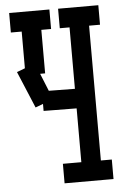

<svg xmlns="http://www.w3.org/2000/svg" viewBox="-56 -840 561 880"><g transform="rotate(-5 225.0 -400.0)"><path d="M379.9 -35.2H290V-765.1H379.9ZM430.2 -89.8V0H205.1V-89.8ZM430.2 -799.8V-710H245.1V-799.8ZM336.9 -426.8V-336.9L138.2 -338.9V-429.2ZM186 -389.2 103 -357.9 32.2 -526.9 117.2 -559.1ZM160.2 -509.8H69.8V-779.8H160.2ZM205.1 -799.8V-710H20V-799.8Z"/></g></svg>

Font: Opir
Style: Regular
Weight: 400
Designer: Maksym Kobuzan
Version: Version 1.000;FEAKit 1.0